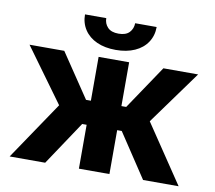

<svg xmlns="http://www.w3.org/2000/svg" viewBox="-79 -806 1004 897"><g transform="rotate(10 423.0 -357.5)"><path d="M208.2 -275.6 22.9 -530.3H187.7L327.6 -322.4H350.6V-530.3H495.4V-322.4H518.1L657.9 -530.3H822.7L638.2 -275.6L823.6 0H655L517.1 -208.2H495.4V0H350.6V-208.2H329.4L190.6 0H22ZM423 -576.2Q371.8 -576.2 333.5 -593.4Q295.3 -610.6 274.4 -642.2Q253.5 -673.8 253.5 -714.8H354.4Q354.4 -689.2 371.3 -671.3Q388.2 -653.3 423 -653.3Q457.7 -653.3 474.4 -671Q491 -688.7 491.5 -714.8H593.4Q593.4 -673.8 572.5 -642.2Q551.6 -610.6 513.2 -593.4Q474.7 -576.2 423 -576.2Z"/></g></svg>

Font: Pretendard JP Variable
Style: Regular
Weight: 400
Designer: Base glyphs from Inter by Rasmus Andersson; Hangul glyphs from Noto Sans CJK(Source Han Sans) by Jang Soo-young and Kang
Foundry: Kil Hyung-jin
Version: Version 1.307;Glyphs 3.2 (3192)